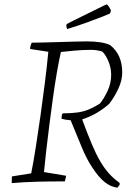

<svg xmlns="http://www.w3.org/2000/svg" viewBox="-20 -837 612 886"><path d="M34 8Q34 0 34.5 -7.5Q35 -15 35 -23L124 -37Q134 -87 145 -157Q156 -227 167 -304.5Q178 -382 187.5 -458Q197 -534 203 -598L119 -611Q119 -620 121.5 -627Q124 -634 126 -640Q150 -640 184 -641Q218 -642 254.5 -643Q291 -644 324.5 -645Q358 -646 381 -646Q414 -646 441.5 -642Q469 -638 488 -629Q544 -585 544 -503Q544 -466 526 -427.5Q508 -389 484 -358Q462 -338 430.5 -318.5Q399 -299 359 -286Q384 -219 403.5 -172.5Q423 -126 442 -93.5Q461 -61 482.5 -37Q504 -13 532 7V16L522 29Q492 26 463.5 3.5Q435 -19 406 -64Q380 -102 356.5 -159.5Q333 -217 306 -282Q280 -284 264 -289Q264 -298 265 -303.5Q266 -309 269 -314Q309 -314 337.5 -318Q366 -322 390 -332Q414 -342 441 -359Q460 -382 476.5 -417.5Q493 -453 493 -492Q493 -527 478 -559.5Q463 -592 450 -600Q444 -602 429.5 -604.5Q415 -607 401 -607Q360 -607 319.5 -603Q279 -599 261 -597Q252 -557 242.5 -502.5Q233 -448 224.5 -386.5Q216 -325 208 -262.5Q200 -200 193.5 -143Q187 -86 183 -43L285 -26Q284 -19 282.5 -13Q281 -7 279 0Q208 0 150.5 1.5Q93 3 34 8ZM290 -703Q286 -712 286 -719L288 -726L323 -744L461 -812L473 -817Q481 -812 492 -789L488 -775Q485 -773 456 -761.5Q427 -750 383 -734Q339 -718 290 -703Z"/></svg>

Font: Labrada Lght
Style: Italic
Weight: 300
Italic angle: -7°
Designer: Mercedes Jáuregui
Foundry: Omnibus-Type Team
Version: Version 1.000; ttfautohint (v1.8.4.7-5d5b)